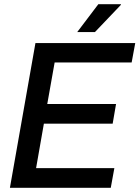

<svg xmlns="http://www.w3.org/2000/svg" viewBox="-20 -890 661 910"><path d="M27 0 148 -686H621L604 -594H239L204 -397H530L514 -304H188L151 -93H522L505 0ZM346 -738 446 -870H553V-867L430 -738Z"/></svg>

Font: Archivo SemiCondensed Medium
Style: Italic
Weight: 500
Width: 4
Italic angle: -10°
Designer: Hector Gatti
Foundry: Omnibus-Type
Version: Version 2.001